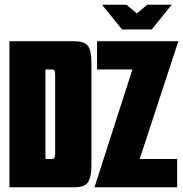

<svg xmlns="http://www.w3.org/2000/svg" viewBox="-20 -795 777 815"><path d="M413 -775H517L561 -738L605 -775H709L624 -670H498ZM20 -620H293Q340 -620 354 -599.5Q368 -579 368 -532V-89Q368 -43 353.5 -21.5Q339 0 296 0H20ZM199 -120Q210 -120 212 -128Q214 -136 214 -143V-478Q214 -489 212 -494.5Q210 -500 199 -500H173V-120ZM381 0 542 -500H392V-620H737L573 -120H732V0Z"/></svg>

Font: Smooch Sans Thin Black
Style: Regular
Weight: 900
Version: Version 1.010